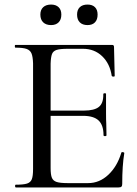

<svg xmlns="http://www.w3.org/2000/svg" viewBox="-20 -822 600 842"><path d="M517 -155Q520 -155 523 -153.5Q526 -152 525 -150Q516 -96 516 -15Q516 -7 512.5 -3.5Q509 0 500 0H50Q46 0 46 -6Q46 -12 49 -12Q83 -12 98.5 -17Q114 -22 119.5 -36Q125 -50 125 -81V-544Q124 -574 118 -588Q112 -602 96.5 -607.5Q81 -613 48 -613Q45 -613 45 -619Q45 -625 47 -625H472Q480 -625 480 -616L483 -489Q483 -486 477 -486Q472 -486 470 -489Q462 -543 428 -575.5Q394 -608 344 -608H277Q243 -608 228 -603Q213 -598 208 -585Q203 -572 202 -543V-337H348Q394 -337 414 -353.5Q434 -370 433 -409Q433 -413 439.5 -413Q446 -413 445 -409V-375V-325Q445 -295 446 -280L447 -229Q447 -225 440.5 -225Q434 -225 434 -229Q434 -273 412.5 -293.5Q391 -314 344 -314H202V-85Q202 -56 207.5 -42.5Q213 -29 228.5 -24Q244 -19 276 -19H367Q416 -19 455 -55.5Q494 -92 512 -152Q512 -155 517 -155ZM157 -758Q157 -779 169.5 -790.5Q182 -802 204 -802Q225 -802 237 -790.5Q249 -779 249 -758Q249 -736 237 -724Q225 -712 204 -712Q182 -712 169.5 -724Q157 -736 157 -758ZM318 -758Q318 -779 330 -790.5Q342 -802 364 -802Q385 -802 396.5 -790.5Q408 -779 408 -758Q408 -736 396.5 -724Q385 -712 364 -712Q342 -712 330 -724Q318 -736 318 -758Z"/></svg>

Font: Cormorant Upright Medium
Style: Regular
Weight: 500
Designer: Christian Thalmann (Catharsis Fonts)
Foundry: Catharsis Fonts
Version: Version 3.302